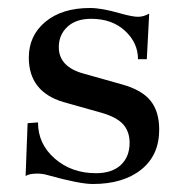

<svg xmlns="http://www.w3.org/2000/svg" viewBox="-20 -450 451 480"><path d="M212 10Q179 10 100 -12Q87 -16 73 -16Q53 -16 44 -10L49 -142L75 -144Q75 -90 117 -53.5Q159 -17 220 -17Q260 -17 282 -37.5Q304 -58 304 -93Q304 -121 288 -139Q272 -157 234 -168L138 -195Q52 -221 52 -306Q52 -361 93.5 -395.5Q135 -430 205 -430Q234 -430 279 -417Q311 -408 325 -408Q339 -408 353 -416L347 -302H325Q325 -343 292.5 -373Q260 -403 208 -403Q170 -403 148.5 -383Q127 -363 127 -332Q127 -283 189 -266L285 -239Q335 -225 356.5 -198Q378 -171 378 -126Q378 -62 333 -26Q288 10 212 10Z"/></svg>

Font: UnnaRegular
Style: Regular
Weight: 400
Designer: Jorge de Buen Unna
Foundry: Omnibus-Type
Version: Version 2.008;hotconv 1.0.109;makeotfexe 2.5.65596